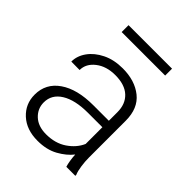

<svg xmlns="http://www.w3.org/2000/svg" viewBox="-204 -821 943 943"><g transform="rotate(45 268.0 -349.0)"><path d="M410.2 0Q405.8 -13.7 402.6 -33.4Q399.4 -53.2 398.4 -73.7Q372.1 -40 327.1 -15.1Q282.2 9.8 219.7 9.8Q142.6 9.8 95.9 -33.2Q49.3 -76.2 49.3 -140.6Q49.3 -218.3 113.8 -262.9Q178.2 -307.6 290 -307.6H397.9V-367.2Q397.9 -423.8 363 -456.3Q328.1 -488.8 261.7 -488.8Q200.2 -488.8 160.2 -457.5Q120.1 -426.3 120.1 -382.3L62 -382.8Q62 -422.4 87.4 -457.8Q112.8 -493.2 158.4 -515.6Q204.1 -538.1 264.6 -538.1Q349.1 -538.1 402.8 -495.1Q456.5 -452.1 456.5 -366.2V-110.8Q456.5 -83.5 460.7 -54.2Q464.8 -24.9 472.7 -6.3V0ZM226.6 -42.5Q290 -42.5 334.5 -72.8Q378.9 -103 397.9 -146.5V-262.7H298.3Q208.5 -262.7 158.2 -231.4Q107.9 -200.2 107.9 -145.5Q107.9 -102.5 139.6 -72.5Q171.4 -42.5 226.6 -42.5ZM436.5 -708V-660.2H134.3V-708Z"/></g></svg>

Font: Vazirmatn RD FD ExtraLight
Style: Regular
Weight: 200
Designer: Saber Rastikerdar
Foundry: Saber Rastikerdar
Version: Version 33.003